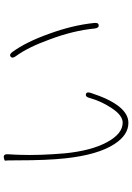

<svg xmlns="http://www.w3.org/2000/svg" viewBox="142 -862 715 1040"><g transform="rotate(-90 500.0 -341.5)"><path d="M355 -4Q289 -4 240 -80Q182 -169 163 -344Q152 -443 152 -606Q152 -667 150.5 -671.5Q149 -676 168 -679Q187 -681 185 -655L183 -621Q182 -609 182 -597Q178 -487 190 -348Q204 -206 250 -120.5Q296 -35 356 -35Q396 -35 435 -95Q473 -152 490 -215Q496 -238 511 -234Q525 -230 517 -207Q451 -4 355 -4ZM884 -165Q869 -163 866 -187Q855 -302 807 -430Q764 -549 716 -614Q702 -633 714 -642Q726 -651 740 -631Q793 -558 837 -435Q884 -307 896 -190Q899 -166 884 -165Z"/></g></svg>

Font: Resource Han Rounded JP ExtraLight
Style: Regular
Weight: 250
Designer: Cyano Hao (round all glyphs); Ryoko NISHIZUKA 西塚涼子 (kana, bopomofo & ideographs); Paul D. Hunt (Latin, Greek & Cyrillic)
Foundry: Cyano Hao
Version: 0.990